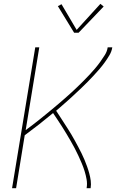

<svg xmlns="http://www.w3.org/2000/svg" viewBox="-20 -982 640 1002"><path d="M43 0 164 -735H185L114 -303Q132 -316 149.5 -329.5Q167 -343 184 -356.5Q201 -370 218 -384Q235 -398 252 -412Q269 -426 286 -440.5Q303 -455 319.5 -469.5Q336 -484 352.5 -499Q369 -514 384.5 -529Q400 -544 416 -560Q432 -576 447 -592Q462 -608 476 -624.5Q490 -641 503 -659Q516 -677 527.5 -695.5Q539 -714 542 -735H566Q563 -714 551.5 -694.5Q540 -675 527 -657Q514 -639 499.5 -622Q485 -605 469.5 -588.5Q454 -572 438.5 -556Q423 -540 406.5 -524.5Q390 -509 373.5 -493.5Q357 -478 340.5 -463Q324 -448 307 -433.5Q290 -419 273 -404Q283 -389 293 -373.5Q303 -358 313 -342.5Q323 -327 333 -311.5Q343 -296 352.5 -280Q362 -264 371 -247.5Q380 -231 388.5 -215Q397 -199 405.5 -182Q414 -165 421 -148Q428 -131 434.5 -113Q441 -95 446 -76.5Q451 -58 453.5 -39Q456 -20 453 0H432Q436 -23 432 -45.5Q428 -68 421.5 -89Q415 -110 406.5 -130Q398 -150 389 -169.5Q380 -189 370 -208Q360 -227 349 -246Q338 -265 327 -283.5Q316 -302 304.5 -320Q293 -338 281 -356Q269 -374 257 -392Q221 -362 184 -333Q147 -304 109 -276L64 0ZM367 -811 282 -950 301 -960 380 -826 504 -962 521 -948 390 -811Z"/></svg>

Font: Iosevka Curly Thin Extended
Style: Italic
Weight: 100
Width: 7
Italic angle: -9°
Monospace: yes
Designer: Belleve Invis
Foundry: Belleve Invis
Version: Version 11.1.0; ttfautohint (v1.8.3)